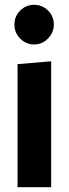

<svg xmlns="http://www.w3.org/2000/svg" viewBox="-20 -779 286 799"><path d="M193 0H53V-512L193 -524ZM40 -677Q40 -711 64 -735Q88 -759 122 -759Q156 -759 180 -735Q204 -711 204 -677.5Q204 -644 180 -619Q156 -594 122 -594Q88 -594 64 -618.5Q40 -643 40 -677Z"/></svg>

Font: Rambla
Style: Bold
Weight: 700
Designer: Martin Sommaruga
Foundry: Martin Sommaruga
Version: Version 1.001